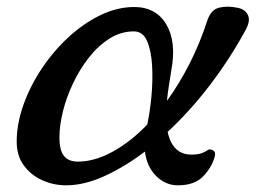

<svg xmlns="http://www.w3.org/2000/svg" viewBox="-20 -548 795 575"><path d="M178 7Q140 7 106 -8.5Q72 -24 51 -53Q30 -82 30 -124Q30 -177 50 -233.5Q70 -290 105 -342.5Q140 -395 185 -436.5Q230 -478 280.5 -502.5Q331 -527 382 -527Q447 -527 478 -475Q509 -423 493 -337Q489 -312 485.5 -289.5Q482 -267 480 -246Q517 -297 548 -358Q579 -419 601 -487Q612 -519 636 -525Q660 -531 690 -525Q713 -521 722 -504Q731 -487 716 -459Q670 -374 610 -295Q550 -216 482 -153Q497 -85 553 -85Q570 -85 581.5 -88.5Q593 -92 601 -98Q608 -103 617.5 -98Q627 -93 623 -79Q615 -48 589 -20.5Q563 7 513 7Q476 7 448 -20.5Q420 -48 414 -94Q353 -48 292.5 -20.5Q232 7 178 7ZM213 -64Q263 -64 317 -93.5Q371 -123 421 -175Q429 -212 433.5 -259.5Q438 -307 435.5 -351.5Q433 -396 420.5 -425Q408 -454 381 -454Q342 -454 308 -432.5Q274 -411 246.5 -376Q219 -341 199 -299Q179 -257 168.5 -214.5Q158 -172 158 -137Q158 -97 172 -80.5Q186 -64 213 -64Z"/></svg>

Font: Zen Antique
Style: Regular
Weight: 400
Designer: Yoshimichi Ohira
Foundry: Positype
Version: Version 1.001